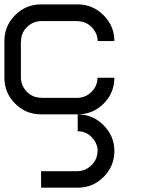

<svg xmlns="http://www.w3.org/2000/svg" viewBox="-20 -520 707 873"><path d="M424.2 -333.3Q423.3 -369.2 397.1 -396.2Q370.8 -423.3 333.3 -423.3V-424.2H166.7Q130 -423.3 102.9 -397.1Q75.8 -370.8 75.8 -333.3H75V-166.7Q75.8 -130 102.1 -102.9Q128.3 -75.8 166.7 -75.8V-75H333.3Q369.2 -75.8 396.2 -102.5Q423.3 -129.2 423.3 -166.7H500Q500 -97.5 451.2 -48.8Q402.5 0 333.3 0Q401.7 0 450.8 49.2Q500 98.3 500 166.7Q500 235.8 451.2 284.6Q402.5 333.3 333.3 333.3H166.7V258.3H333.3Q369.2 257.5 396.2 230.8Q423.3 204.2 423.3 166.7H424.2Q423.3 130.8 397.1 103.8Q370.8 76.7 333.3 76.7V0H166.7Q97.5 0 48.8 -48.8Q0 -97.5 0 -166.7V-333.3Q0 -402.5 48.8 -451.2Q97.5 -500 166.7 -500H333.3Q401.7 -500 450.8 -450.8Q500 -401.7 500 -333.3Z"/></svg>

Font: 0xA000-Squareish-Mono
Style: Squareish-Mono
Weight: 400
Version: Version 0.1